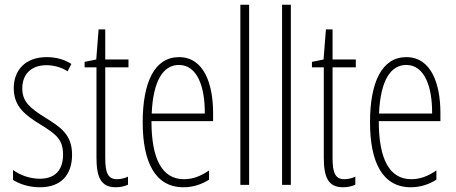

<svg xmlns="http://www.w3.org/2000/svg" viewBox="-20 -873 1923 810"><path d="M284 -220C284 -306 235 -337 169 -378C105 -418 74 -445 74 -500C74 -563 115 -598 176 -598C208 -598 242 -588 265 -572L281 -603C253 -622 216 -632 177 -632C84 -632 38 -574 38 -501C38 -422 88 -386 155 -345C214 -308 246 -286 246 -221C246 -156 213 -119 148 -119C106 -119 64 -134 35 -156V-114C60 -98 99 -83 149 -83C238 -83 284 -136 284 -220Z M474 -117C434 -117 424 -146 424 -208V-589H522V-622H424V-749H396L386 -622L337 -612V-589H387V-209C387 -126 405 -83 468 -83C489 -83 505 -87 520 -94V-128C509 -122 491 -117 474 -117Z M735 -632C632 -632 582 -526 582 -357C582 -190 634 -83 754 -83C796 -83 832 -96 862 -115V-154C826 -129 792 -117 756 -117C664 -117 619 -202 619 -362H879V-396C879 -518 841 -632 735 -632ZM735 -599C813 -599 845 -505 844 -394H620C626 -532 668 -599 735 -599Z M1031 -93V-853H994V-93Z M1207 -93V-853H1170V-93Z M1433 -117C1393 -117 1383 -146 1383 -208V-589H1481V-622H1383V-749H1355L1345 -622L1296 -612V-589H1346V-209C1346 -126 1364 -83 1427 -83C1448 -83 1464 -87 1479 -94V-128C1468 -122 1450 -117 1433 -117Z M1694 -632C1591 -632 1541 -526 1541 -357C1541 -190 1593 -83 1713 -83C1755 -83 1791 -96 1821 -115V-154C1785 -129 1751 -117 1715 -117C1623 -117 1578 -202 1578 -362H1838V-396C1838 -518 1800 -632 1694 -632ZM1694 -599C1772 -599 1804 -505 1803 -394H1579C1585 -532 1627 -599 1694 -599Z"/></svg>

Font: Noto Sans Kannada UI ExtraCondensed ExtraLight
Style: Regular
Weight: 200
Width: 2
Designer: Jelle Bosma - Monotype Design Team
Foundry: Monotype Imaging Inc.
Version: Version 2.005